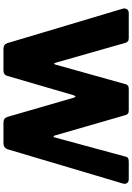

<svg xmlns="http://www.w3.org/2000/svg" viewBox="157 -940 782 1137"><g transform="rotate(90 548.5 -371.0)"><path d="M1039 -742Q1057 -742 1064 -731.5Q1071 -721 1066 -706L863 -23Q854 0 829 0H706Q679 0 672 -23L558 -416Q555 -426 551.5 -426.5Q548 -427 543 -414L429 -23Q423 0 396 0H268Q243 0 235 -23L31 -706Q27 -721 34 -731.5Q41 -742 58 -742H204Q218 -742 224 -737Q230 -732 233 -723L350 -312Q353 -301 356.5 -300.5Q360 -300 362 -308L478 -723Q480 -732 486.5 -737Q493 -742 508 -742H632Q647 -742 652.5 -737Q658 -732 661 -723L782 -304Q784 -297 787.5 -296.5Q791 -296 793 -302L907 -723Q908 -732 915 -737Q922 -742 936 -742H1039Z"/></g></svg>

Font: Libre Franklin ExtraBold
Style: Regular
Weight: 800
Designer: Pablo Impallari, Rodrigo Fuenzalida, Nhung Nguyen
Foundry: Impallari Type
Version: Version 3.000